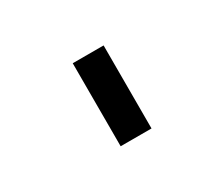

<svg xmlns="http://www.w3.org/2000/svg" viewBox="-65 -896 730 625"><g transform="rotate(-30 300.0 -584.0)"><path d="M358 -428V-740H242V-428Z"/></g></svg>

Font: IBM Mono SemiBold
Style: Regular
Weight: 600
Monospace: yes
Designer: Mike Abbink, Paul van der Laan, Pieter van Rosmalen
Foundry: Bold Monday
Version: Version 2.3